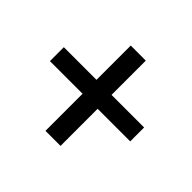

<svg xmlns="http://www.w3.org/2000/svg" viewBox="-128 -742 824 824"><g transform="rotate(45 283.5 -330.0)"><path d="M525.4 -296.4H327.6V-71.3H236.3V-296.4H38.1V-380.9H236.3V-588.9H327.6V-380.9H525.4Z"/></g></svg>

Font: Heebo
Style: Regular
Weight: 400
Designer: Oded Ezer
Foundry: Meir Sadan
Version: Version 2.001; ttfautohint (v1.5.14-ce02) -l 8 -r 50 -G 200 